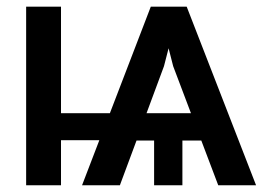

<svg xmlns="http://www.w3.org/2000/svg" viewBox="-20 -550 800 570"><path d="M577.6 -132.8H521.5V0H437.5V-132.8H385.3L335.9 0H223.6L274.9 -133.8H161.1V0H57.6V-530.3H161.1V-213.9H306.2L427.7 -530.3H534.2L740.2 0H627.9ZM546.9 -213.9 494.1 -353.5 480.5 -406.7 466.8 -353.5 415 -213.9Z"/></svg>

Font: Pretendard Medium
Style: Regular
Weight: 500
Designer: Base glyphs from Inter by Rasmus Andersson; Hangeul glyphs from Noto Sans CJK(Source Han Sans) by Jang Soo-young and Kan
Foundry: Kil Hyung-jin
Version: Version 1.309